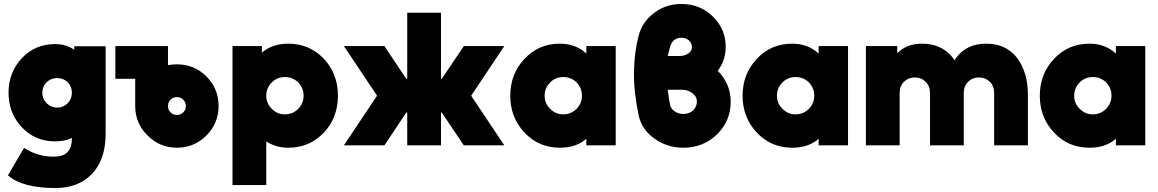

<svg xmlns="http://www.w3.org/2000/svg" viewBox="-20 -732 5833 967"><path d="M268 -339Q299 -339 321 -318Q342 -296 342 -265Q342 -234 321 -212Q299 -190 268 -190Q237 -190 215 -212Q193 -234 193 -265Q193 -296 215 -318Q237 -339 268 -339ZM257 -510Q157 -510 90 -439Q23 -367 23 -265Q23 -162 90 -91Q157 -20 257 -20Q305 -20 339 -36Q340 -37 340.5 -37Q341 -37 342 -38V-36Q342 13 319 35Q297 57 250 57Q169 57 101 13L20 151Q92 215 259 215Q376 215 444 143Q512 71 512 -59V-499H354V-481Q352 -483 349.5 -484.5Q347 -486 345 -487Q308 -510 257 -510Z M871 -243Q890 -243 903 -230Q916 -217 916 -198Q916 -179 903 -166Q890 -153 871 -153Q852 -153 839 -166Q826 -179 826 -198Q826 -217 839 -230Q852 -243 871 -243ZM871 -408Q859 -408 848 -407Q837 -406 826 -404V-500H561V-335H661V-198Q661 -111 723 -50Q784 12 871 12Q958 12 1020 -50Q1050 -80 1065.5 -117.5Q1081 -155 1081 -198Q1081 -285 1020 -347Q958 -408 871 -408Z M1299 -500V-467Q1302 -470 1305.5 -472.5Q1309 -475 1312 -477Q1361 -512 1432 -512Q1539 -512 1611 -436Q1682 -360 1682 -250Q1682 -140 1611 -64Q1539 12 1432 12Q1375 12 1331 -14Q1328 -16 1325.5 -17.5Q1323 -19 1321 -20V200H1151V-500ZM1415 -156Q1454 -156 1482 -184Q1509 -211 1509 -250Q1509 -289 1482 -317Q1454 -344 1415 -344Q1376 -344 1349 -317Q1321 -289 1321 -250Q1321 -211 1349 -184Q1376 -156 1415 -156Z M1712 -500 1879 -250 1712 0H1916L2083 -250L1916 -500ZM2520 -500H2316L2148 -250L2316 0H2520L2353 -250ZM2031 -668V-335H1886V-165H2031V0H2201V-165H2346V-335H2201V-668Z M2933 -500V-462Q2929 -465 2925.5 -468.5Q2922 -472 2918 -475Q2868 -512 2800 -512Q2693 -512 2622 -436Q2550 -360 2550 -250Q2550 -140 2622 -64Q2693 12 2800 12Q2873 12 2922 -24Q2925 -26 2927.5 -28.5Q2930 -31 2933 -33V0H3081V-500ZM2817 -344Q2856 -344 2884 -317Q2897 -303 2904 -286.5Q2911 -270 2911 -250Q2911 -231 2904 -214Q2897 -197 2884 -184Q2856 -156 2817 -156Q2778 -156 2751 -184Q2723 -211 2723 -250Q2723 -289 2751 -317Q2778 -344 2817 -344Z M3411 -712Q3335 -712 3276 -668Q3216 -624 3197 -554Q3175 -472 3173 -372Q3172 -321 3178 -266.5Q3184 -212 3196 -153Q3212 -79 3276 -34Q3340 12 3421 12Q3522 12 3591 -55Q3660 -123 3660 -219Q3660 -274 3636 -320Q3628 -335 3618 -348.5Q3608 -362 3595 -375Q3603 -386 3609.5 -397.5Q3616 -409 3621 -421Q3635 -456 3635 -496Q3635 -586 3570 -649Q3506 -712 3411 -712ZM3411 -542Q3435 -542 3450 -528Q3465 -514 3465 -494Q3465 -475 3447 -463Q3428 -450 3403 -450H3343Q3347 -467 3351.5 -484Q3356 -501 3359 -508Q3362 -515 3366.5 -521Q3371 -527 3378 -532Q3393 -542 3411 -542ZM3343 -280H3413Q3445 -280 3467 -263Q3490 -246 3490 -221Q3490 -195 3471 -176Q3451 -158 3421 -158Q3399 -158 3380 -170Q3371 -175 3365 -182.5Q3359 -190 3356 -199Q3353 -213 3349.5 -233Q3346 -253 3343 -280Z M4103 -500V-462Q4099 -465 4095.5 -468.5Q4092 -472 4088 -475Q4038 -512 3970 -512Q3863 -512 3792 -436Q3720 -360 3720 -250Q3720 -140 3792 -64Q3863 12 3970 12Q4043 12 4092 -24Q4095 -26 4097.5 -28.5Q4100 -31 4103 -33V0H4251V-500ZM3987 -344Q4026 -344 4054 -317Q4067 -303 4074 -286.5Q4081 -270 4081 -250Q4081 -231 4074 -214Q4067 -197 4054 -184Q4026 -156 3987 -156Q3948 -156 3921 -184Q3893 -211 3893 -250Q3893 -289 3921 -317Q3948 -344 3987 -344Z M5157 0V-256Q5157 -312 5143 -358.5Q5129 -405 5102 -441Q5046 -512 4947 -512Q4848 -512 4796 -441Q4794 -438 4791.5 -435Q4789 -432 4787 -428Q4785 -431 4783 -434.5Q4781 -438 4779 -441Q4723 -512 4624 -512Q4552 -512 4508 -472Q4506 -470 4503.5 -468Q4501 -466 4499 -463V-500H4341V0H4511V-264Q4511 -299 4533 -320Q4555 -342 4588 -342Q4620 -342 4642 -320Q4664 -299 4664 -264V0H4834V-264Q4834 -299 4856 -320Q4878 -342 4911 -342Q4943 -342 4965 -320Q4987 -299 4987 -264V0Z M5600 -500V-462Q5596 -465 5592.5 -468.5Q5589 -472 5585 -475Q5535 -512 5467 -512Q5360 -512 5289 -436Q5217 -360 5217 -250Q5217 -140 5289 -64Q5360 12 5467 12Q5540 12 5589 -24Q5592 -26 5594.5 -28.5Q5597 -31 5600 -33V0H5748V-500ZM5484 -344Q5523 -344 5551 -317Q5564 -303 5571 -286.5Q5578 -270 5578 -250Q5578 -231 5571 -214Q5564 -197 5551 -184Q5523 -156 5484 -156Q5445 -156 5418 -184Q5390 -211 5390 -250Q5390 -289 5418 -317Q5445 -344 5484 -344Z"/></svg>

Font: Unageo
Style: Black
Weight: 900
Designer: Richard Sepsi
Foundry: Richard Sepsi
Version: Version 2.000